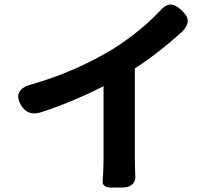

<svg xmlns="http://www.w3.org/2000/svg" viewBox="-20 -796 918 853"><path d="M468 37Q453 37 444 29Q435 21 436 11Q440 -47 440 -91V-413Q296 -340 158 -296Q103 -280 74 -328Q53 -363 66 -387Q79 -411 120 -421Q314 -477 478 -576Q600 -652 691 -748Q715 -776 738 -776Q759 -776 787 -750Q814 -725 814 -702.5Q814 -680 788 -654Q683 -559 579 -492V-91Q579 -65 581 -17Q584 6 569 21.5Q554 37 527 37H510Z"/></svg>

Font: GenSenRounded TW B
Style: Regular
Weight: 700
Version: Version 1.501;PS 1;hotconv 16.6.51;makeotf.lib2.5.65220